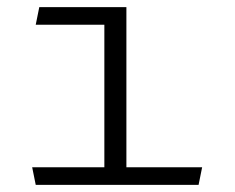

<svg xmlns="http://www.w3.org/2000/svg" viewBox="-20 -520 660 540"><path d="M335.5 -500V0H273.5V-473L296 -450.5H80.5L90.5 -500ZM70.5 -49.5H548.5L538.5 0H80.5Z"/></svg>

Font: Monaspace Argon Var
Style: Regular
Weight: 400
Designer: Riley Cran and the Lettermatic Team
Version: Version 1.000 (Monaspace Argon Var)